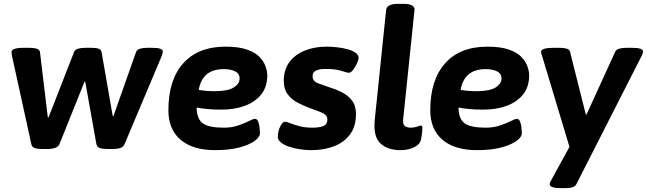

<svg xmlns="http://www.w3.org/2000/svg" viewBox="-20 -774 3369 1000"><path d="M197 2Q175 2 160.5 -3Q146 -8 143 -24L42 -485Q40 -497 40 -503Q40 -525 104 -525H135Q156 -525 171 -520.5Q186 -516 188 -504L229 -163H233L366 -504Q371 -516 387 -520.5Q403 -525 425 -525H452Q484 -525 495.5 -519.5Q507 -514 509 -503L567 -170H571L689 -504Q694 -516 710 -520.5Q726 -525 747 -525H770Q802 -525 815 -520Q828 -515 828 -505Q828 -501 826 -495Q824 -489 823 -484L629 -24Q622 -8 606.5 -3Q591 2 569 2H537Q515 2 500 -3Q485 -8 482 -24L424 -348H420L290 -24Q284 -10 267.5 -4Q251 2 229 2Z M1101 8Q984 8 920.5 -46Q857 -100 857 -200Q857 -358 934.5 -444.5Q1012 -531 1155 -531Q1223 -531 1266 -516Q1309 -501 1331.5 -477.5Q1354 -454 1363 -428.5Q1372 -403 1372 -382Q1372 -321 1340 -281.5Q1308 -242 1254 -222.5Q1200 -203 1134 -203Q1092 -203 1060.5 -206Q1029 -209 1004 -214Q1005 -154 1036.5 -131.5Q1068 -109 1145 -109Q1187 -109 1220.5 -120.5Q1254 -132 1276.5 -143.5Q1299 -155 1308 -155Q1319 -155 1324.5 -141Q1330 -127 1332 -109.5Q1334 -92 1334 -81Q1334 -60 1305.5 -39.5Q1277 -19 1225 -5.5Q1173 8 1101 8ZM1095 -299Q1167 -299 1197.5 -318.5Q1228 -338 1228 -365Q1228 -391 1204.5 -402.5Q1181 -414 1145 -414Q1034 -414 1015 -306Q1030 -303 1053 -301Q1076 -299 1095 -299Z M1601 8Q1573 8 1542.5 3.5Q1512 -1 1485.5 -10Q1459 -19 1442.5 -32.5Q1426 -46 1427 -64Q1428 -94 1440.5 -117Q1453 -140 1464 -140Q1472 -140 1491 -132.5Q1510 -125 1539 -117Q1568 -109 1606 -109Q1643 -109 1664 -117.5Q1685 -126 1685 -152Q1685 -175 1657 -187Q1629 -199 1594 -211Q1558 -224 1527 -241Q1496 -258 1477 -284.5Q1458 -311 1458 -352Q1458 -412 1488 -451.5Q1518 -491 1568.5 -511Q1619 -531 1680 -531Q1704 -531 1733.5 -528Q1763 -525 1789 -518Q1815 -511 1831.5 -499.5Q1848 -488 1848 -472Q1847 -461 1838.5 -442.5Q1830 -424 1818.5 -409.5Q1807 -395 1798 -395Q1788 -395 1758 -405Q1728 -415 1675 -415Q1646 -415 1627 -407Q1608 -399 1608 -377Q1608 -351 1635.5 -340.5Q1663 -330 1699 -318Q1730 -309 1761.5 -293Q1793 -277 1813.5 -250Q1834 -223 1834 -180Q1834 -116 1803.5 -74.5Q1773 -33 1720.5 -12.5Q1668 8 1601 8Z M2067 8Q1998 8 1960.5 -28Q1923 -64 1932 -151L1991 -722Q1994 -754 2055 -754H2083Q2113 -754 2127 -745Q2141 -736 2139 -723L2080 -155Q2077 -129 2087 -119Q2097 -109 2120 -109Q2137 -109 2152.5 -114.5Q2168 -120 2172 -120Q2180 -120 2180 -108Q2180 -104 2179 -89.5Q2178 -75 2173 -49Q2168 -22 2137 -7Q2106 8 2067 8Z M2465 8Q2348 8 2284.5 -46Q2221 -100 2221 -200Q2221 -358 2298.5 -444.5Q2376 -531 2519 -531Q2587 -531 2630 -516Q2673 -501 2695.5 -477.5Q2718 -454 2727 -428.5Q2736 -403 2736 -382Q2736 -321 2704 -281.5Q2672 -242 2618 -222.5Q2564 -203 2498 -203Q2456 -203 2424.5 -206Q2393 -209 2368 -214Q2369 -154 2400.5 -131.5Q2432 -109 2509 -109Q2551 -109 2584.5 -120.5Q2618 -132 2640.5 -143.5Q2663 -155 2672 -155Q2683 -155 2688.5 -141Q2694 -127 2696 -109.5Q2698 -92 2698 -81Q2698 -60 2669.5 -39.5Q2641 -19 2589 -5.5Q2537 8 2465 8ZM2459 -299Q2531 -299 2561.5 -318.5Q2592 -338 2592 -365Q2592 -391 2568.5 -402.5Q2545 -414 2509 -414Q2398 -414 2379 -306Q2394 -303 2417 -301Q2440 -299 2459 -299Z M2903 206Q2843 206 2843 185Q2843 181 2845 176Q2847 171 2850 166L2946 -9L2803 -484Q2798 -496 2798 -504Q2798 -525 2864 -525H2896Q2917 -525 2931.5 -520.5Q2946 -516 2949 -504L3031 -178H3035L3184 -504Q3189 -516 3205 -520.5Q3221 -525 3243 -525H3270Q3302 -525 3315.5 -520Q3329 -515 3329 -505Q3329 -497 3323 -485L2982 185Q2976 197 2961 201.5Q2946 206 2924 206Z"/></svg>

Font: Asap Semi Expanded Semi Expanded Regular
Style: Bold Italic
Weight: 700
Width: 6
Italic angle: -6°
Designer: Pablo Cosgaya
Foundry: Omnibus-Type
Version: Version 3.001; ttfautohint (v1.8.4.7-5d5b)